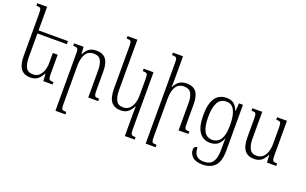

<svg xmlns="http://www.w3.org/2000/svg" viewBox="-107 -1277 3269 2051"><g transform="rotate(20 1527.0 -252.0)"><path d="M420 -318V-100Q420 -67 424 -51.5Q428 -36 440 -32Q452 -28 477 -28V0H372L367 -83H363Q341 -39 310 -14Q279 11 226 11Q155 11 119 -35.5Q83 -82 83 -184V-662Q83 -694 79.5 -709Q76 -724 64 -728Q52 -732 27 -732V-760H139V-492H473V-457H139V-188Q139 -114 161.5 -72Q184 -30 241 -30Q284 -30 311 -54.5Q338 -79 351.5 -119.5Q365 -160 365 -208V-318Z M996 -28V0H883V-314Q883 -380 861 -420.5Q839 -461 781 -461Q715 -461 686.5 -410.5Q658 -360 658 -284V155Q658 188 661.5 202.5Q665 217 677 221Q689 225 715 225V253H602V-394Q602 -426 598.5 -440.5Q595 -455 582.5 -459.5Q570 -464 543 -464V-492H651L656 -411H660Q684 -460 716 -480.5Q748 -501 797 -501Q870 -501 904.5 -456Q939 -411 939 -317V-99Q939 -67 943 -51.5Q947 -36 959 -32Q971 -28 996 -28Z M1391 253V-7Q1391 -27 1391.5 -46Q1392 -65 1393 -83H1389Q1367 -39 1336 -14Q1305 11 1252 11Q1181 11 1145 -35.5Q1109 -82 1109 -184V-662Q1109 -694 1105.5 -709Q1102 -724 1090 -728Q1078 -732 1053 -732V-760H1165V-188Q1165 -114 1187.5 -71Q1210 -28 1267 -28Q1310 -28 1337 -53Q1364 -78 1377.5 -119Q1391 -160 1391 -208V-389Q1391 -424 1387.5 -440Q1384 -456 1371.5 -460Q1359 -464 1334 -464V-492H1446V154Q1446 187 1450 202Q1454 217 1466 221Q1478 225 1503 225V253Z M2022 -28V0H1910V-314Q1910 -381 1887.5 -421Q1865 -461 1808 -461Q1741 -461 1712.5 -410.5Q1684 -360 1684 -284V155Q1684 188 1687.5 202.5Q1691 217 1703 221Q1715 225 1741 225V253H1628V-662Q1628 -694 1624.5 -708.5Q1621 -723 1608.5 -727.5Q1596 -732 1569 -732V-760H1684V-494Q1684 -473 1683 -452Q1682 -431 1681 -411H1685Q1709 -460 1742 -480.5Q1775 -501 1823 -501Q1897 -501 1931.5 -456Q1966 -411 1966 -317V-99Q1966 -67 1969.5 -51.5Q1973 -36 1985 -32Q1997 -28 2022 -28Z M2275 256Q2195 256 2158.5 222Q2122 188 2122 140Q2122 122 2132.5 111Q2143 100 2162 100Q2162 159 2188.5 190.5Q2215 222 2277 222Q2318 222 2347.5 205Q2377 188 2392.5 146.5Q2408 105 2408 33V-2Q2408 -26 2408 -49Q2408 -72 2410 -90H2408Q2389 -43 2357 -16.5Q2325 10 2268 10Q2190 10 2146 -51.5Q2102 -113 2102 -244Q2102 -502 2277 -502Q2328 -502 2359 -477Q2390 -452 2407 -404H2411L2418 -492H2463V29Q2463 153 2412.5 204.5Q2362 256 2275 256ZM2281 -28Q2315 -28 2344 -46Q2373 -64 2390.5 -111Q2408 -158 2408 -244Q2408 -347 2379 -405.5Q2350 -464 2289 -464Q2219 -464 2188.5 -407Q2158 -350 2158 -243Q2158 -136 2187.5 -82Q2217 -28 2281 -28Z M2769 11Q2698 11 2662 -35.5Q2626 -82 2626 -184V-394Q2626 -426 2622.5 -441Q2619 -456 2607 -460Q2595 -464 2570 -464V-492H2682V-188Q2682 -115 2704.5 -72.5Q2727 -30 2784 -30Q2827 -30 2854 -54.5Q2881 -79 2894.5 -119.5Q2908 -160 2908 -208V-389Q2908 -424 2904.5 -440Q2901 -456 2888.5 -460Q2876 -464 2851 -464V-492H2963V-100Q2963 -67 2967 -51.5Q2971 -36 2983 -32Q2995 -28 3020 -28V0H2915L2910 -83H2906Q2884 -39 2853 -14Q2822 11 2769 11Z"/></g></svg>

Font: Noto Serif Armenian SemiCondensed Light
Style: Regular
Weight: 300
Width: 4
Designer: Monotype Design Team
Foundry: Monotype Imaging Inc.
Version: Version 2.008; ttfautohint (v1.8.4.7-5d5b)